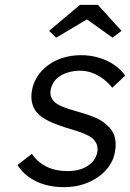

<svg xmlns="http://www.w3.org/2000/svg" viewBox="-20 -760 535 790"><path d="M243 10Q176 10 126.5 -15Q77 -40 52 -81L111 -127Q135 -92 172 -74Q209 -56 258 -56Q283 -56 304 -61.5Q325 -67 341.5 -78Q358 -89 368 -104Q378 -119 381 -137Q385 -170 359 -192Q348 -201 325 -210.5Q302 -220 270 -229Q216 -245 181.5 -261.5Q147 -278 129 -300Q116 -318 111.5 -339Q107 -360 111 -385Q116 -417 133 -444Q150 -471 177.5 -491.5Q205 -512 240 -522.5Q275 -533 314 -533Q351 -533 385.5 -523Q420 -513 448.5 -494Q477 -475 495 -449L442 -399Q426 -419 405 -435Q384 -451 360 -460Q336 -469 309 -469Q285 -469 263.5 -463Q242 -457 226 -446.5Q210 -436 200.5 -421Q191 -406 188 -388Q186 -373 190.5 -361Q195 -349 205 -340Q217 -329 241 -319.5Q265 -310 302 -300Q344 -288 373 -275.5Q402 -263 419 -246Q443 -226 451 -200Q459 -174 454 -141Q448 -97 418.5 -63Q389 -29 343.5 -9.5Q298 10 243 10ZM211 -605 182 -633 309 -740H383L480 -633L443 -605L324 -690H354Z"/></svg>

Font: Lexend Light
Style: Italic
Weight: 300
Italic angle: -8.13011°
Designer: Bonnie Shaver-Troup, Thomas Jockin
Foundry: Lexend
Version: Version 1.007